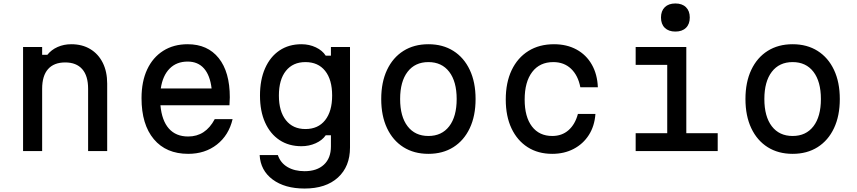

<svg xmlns="http://www.w3.org/2000/svg" viewBox="-20 -871 4940 1107"><path d="M113 0V-600H223V-555H253Q276 -584 312 -600Q348 -616 391 -616Q454 -616 500.5 -588Q547 -560 572.5 -509Q598 -458 598 -389V0H488V-359Q488 -434 454 -472.5Q420 -511 356 -511Q291 -511 257 -472.5Q223 -434 223 -359V0Z M1321 -184Q1299 -91 1230.5 -37.5Q1162 16 1065 16Q938 16 867 -68.5Q796 -153 796 -305Q796 -401 828.5 -470.5Q861 -540 921 -578Q981 -616 1062 -616Q1177 -616 1241 -536Q1305 -456 1305 -310Q1305 -299 1304 -287Q1303 -275 1303 -264H905Q913 -176 953.5 -130Q994 -84 1065 -84Q1165 -84 1218 -184ZM1062 -516Q998 -516 958 -475.5Q918 -435 907 -361H1200Q1191 -437 1156 -476.5Q1121 -516 1062 -516Z M1998 -20Q1998 89 1928.5 152.5Q1859 216 1736 216Q1622 216 1552 164Q1482 112 1477 23H1582Q1597 68 1637.5 92Q1678 116 1736 116Q1807 116 1847.5 78.5Q1888 41 1888 -27V-91H1858Q1838 -62 1800 -45Q1762 -28 1718 -28Q1645 -28 1591.5 -63.5Q1538 -99 1508.5 -164.5Q1479 -230 1479 -320Q1479 -411 1508.5 -477.5Q1538 -544 1591.5 -580Q1645 -616 1718 -616Q1763 -616 1801 -598Q1839 -580 1858 -550H1888V-600H1998ZM1588 -320Q1588 -229 1628.5 -178Q1669 -127 1741 -127Q1814 -127 1854.5 -178Q1895 -229 1895 -320Q1895 -412 1854.5 -462.5Q1814 -513 1741 -513Q1669 -513 1628.5 -462.5Q1588 -412 1588 -320Z M2450 16Q2367 16 2306 -22.5Q2245 -61 2211.5 -132Q2178 -203 2178 -300Q2178 -397 2211.5 -468Q2245 -539 2306 -577.5Q2367 -616 2450 -616Q2533 -616 2594 -577.5Q2655 -539 2688.5 -468Q2722 -397 2722 -300Q2722 -203 2688.5 -132Q2655 -61 2594 -22.5Q2533 16 2450 16ZM2450 -87Q2527 -87 2570 -143Q2613 -199 2613 -300Q2613 -401 2570 -457Q2527 -513 2450 -513Q2373 -513 2330 -457Q2287 -401 2287 -300Q2287 -199 2330 -143Q2373 -87 2450 -87Z M3164 16Q3082 16 3022 -22.5Q2962 -61 2929 -131Q2896 -201 2896 -297Q2896 -395 2930 -466.5Q2964 -538 3026.5 -577Q3089 -616 3174 -616Q3248 -616 3304 -585.5Q3360 -555 3392 -499Q3424 -443 3427 -368H3326Q3313 -436 3272.5 -474.5Q3232 -513 3170 -513Q3092 -513 3048.5 -456Q3005 -399 3005 -297Q3005 -197 3047 -142Q3089 -87 3164 -87Q3220 -87 3258 -120.5Q3296 -154 3312 -214H3413Q3408 -144 3375 -92.5Q3342 -41 3287.5 -12.5Q3233 16 3164 16Z M3645 -600H3937V-103H4118V0H3645V-103H3827V-497H3645ZM3874 -689Q3835 -689 3813 -710.5Q3791 -732 3791 -770Q3791 -808 3813 -829.5Q3835 -851 3874 -851Q3913 -851 3935 -829.5Q3957 -808 3957 -770Q3957 -732 3935 -710.5Q3913 -689 3874 -689Z M4550 16Q4467 16 4406 -22.5Q4345 -61 4311.5 -132Q4278 -203 4278 -300Q4278 -397 4311.5 -468Q4345 -539 4406 -577.5Q4467 -616 4550 -616Q4633 -616 4694 -577.5Q4755 -539 4788.5 -468Q4822 -397 4822 -300Q4822 -203 4788.5 -132Q4755 -61 4694 -22.5Q4633 16 4550 16ZM4550 -87Q4627 -87 4670 -143Q4713 -199 4713 -300Q4713 -401 4670 -457Q4627 -513 4550 -513Q4473 -513 4430 -457Q4387 -401 4387 -300Q4387 -199 4430 -143Q4473 -87 4550 -87Z"/></svg>

Font: Martian Mono
Style: Regular
Weight: 400
Monospace: yes
Designer: Roman Shamin
Foundry: Evil Martians
Version: Version 1.000; ttfautohint (v1.8.4.7-5d5b)